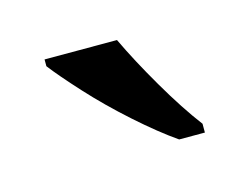

<svg xmlns="http://www.w3.org/2000/svg" viewBox="-41 -823 355 274"><g transform="rotate(-15 137.0 -686.0)"><path d="M196 -606Q170 -624 138 -652.5Q106 -681 79.5 -710Q53 -739 40 -756V-766H147Q163 -732 187.5 -690Q212 -648 234 -619V-606Z"/></g></svg>

Font: Noto Serif Dives Akuru
Style: Regular
Weight: 400
Designer: Fernando Caro
Foundry: Fernando Caro
Version: Version 2.000; ttfautohint (v1.8.4.7-5d5b)